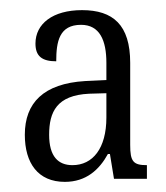

<svg xmlns="http://www.w3.org/2000/svg" viewBox="-20 -739 328 379"><path d="M108 -380C150 -380 176 -404 193 -435H197L205 -386H270V-413C243 -413 237 -420 237 -453V-615C237 -690 203 -719 142 -719C84 -719 50 -692 50 -653C50 -628 63 -618 91 -618C91 -657 97 -690 140 -690C177 -690 190 -659 190 -615V-581L148 -579C66 -574 29 -536 29 -473C29 -417 55 -380 108 -380ZM123 -413C95 -413 77 -430 77 -473C77 -518 92 -551 156 -554L190 -555V-507C190 -446 163 -413 123 -413Z"/></svg>

Font: Noto Serif Georgian ExtraCondensed Light
Style: Regular
Weight: 300
Width: 2
Designer: Monotype Design Team, Akaki Razmadze
Foundry: Google LLC
Version: Version 2.003